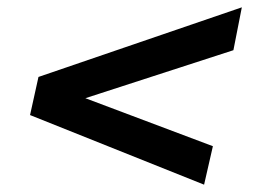

<svg xmlns="http://www.w3.org/2000/svg" viewBox="-20 -569 690 524"><path d="M62 -255 85 -359 640 -549 617 -432 213 -301 561 -170 537 -65Z"/></svg>

Font: Azeret Mono Medium
Style: Italic
Weight: 500
Italic angle: -12°
Designer: Martin Vácha
Foundry: Displaay
Version: Version 1.000; Glyphs 3.0.3, build 3074